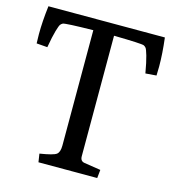

<svg xmlns="http://www.w3.org/2000/svg" viewBox="-104 -780 786 868"><g transform="rotate(15 288.5 -346.5)"><path d="M149 -39Q212 -49 226 -59.5Q240 -70 240 -101V-641Q111 -639 99 -634Q93 -631 88.5 -625.5Q84 -620 76 -592.5Q68 -565 59 -513L8 -517Q7 -532 7 -560Q7 -619 16 -693H561Q570 -619 570 -560Q570 -532 569 -517L518 -513Q509 -565 501 -592.5Q493 -620 488.5 -625.5Q484 -631 478 -634Q466 -639 337 -641V-77Q337 -54 357 -51L434 -39L430 0H155Z"/></g></svg>

Font: Poly
Style: Regular
Weight: 400
Designer: Jos Nicols Silva Schwarzenberg
Foundry: Jose Nicolas Silva Schwarzenberg
Version: Version 1.001